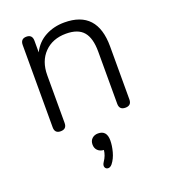

<svg xmlns="http://www.w3.org/2000/svg" viewBox="-137 -593 836 950"><g transform="rotate(-20 280.5 -118.0)"><path d="M111 6Q80 6 80 -26V-459Q80 -492 111 -492Q142 -492 142 -459V-398Q166 -446 211 -470Q256 -494 311 -494Q484 -494 484 -305V-26Q484 6 452 6Q420 6 420 -26V-301Q420 -372 391.5 -405.5Q363 -439 300 -439Q229 -439 186 -395Q143 -351 143 -277V-26Q143 6 111 6ZM291 246Q280 259 268.5 258Q257 257 253 246.5Q249 236 259 221Q277 195 280 166Q260 165 248 153Q236 141 236 122Q236 102 248.5 90.5Q261 79 280 79Q326 79 326 132Q326 159 317.5 191Q309 223 291 246Z"/></g></svg>

Font: Chiron GoRound TC L
Style: Regular
Weight: 300
Designer: Ryoko NISHIZUKA 西塚涼子 (kana, bopomofo & ideographs); Paul D. Hunt (Latin, Greek & Cyrillic); Sandoll Communications 산돌커뮤니
Foundry: Adobe
Version: Version 1.000;hotconv 1.1.1;makeotfexe 2.6.0